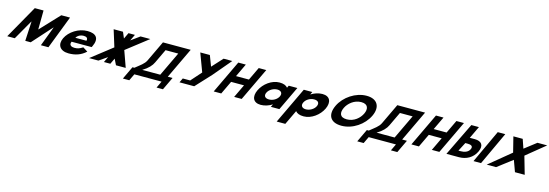

<svg xmlns="http://www.w3.org/2000/svg" viewBox="41 -2199 11238 3932"><g transform="rotate(15 5659.5 -233.5)"><path d="M772.1 0.1H931.9L1202.4 -701.1H1017.1L636.5 -296.5L640.6 -701.1H455.3L59 0.1H218.8L456.5 -415.5H461.6L439.9 -4.1H555.1L924.5 -415.5H929.6Z M1786.1 -232C1789.9 -238 1795.2 -249 1798.5 -256C1884.1 -436 1808.8 -528 1620.3 -528C1432.7 -528 1246.2 -406 1174.9 -256C1104.1 -107 1174.6 15 1362.1 15C1500 15 1620.2 -22 1724.4 -119L1623.2 -183C1549.3 -137 1513.8 -126 1444.9 -126C1390.4 -126 1323.4 -153 1361 -232ZM1413.6 -330C1439.6 -377 1497.8 -413 1571.6 -413C1634.6 -413 1665.5 -384 1649.5 -330Z M2570.5 -1 2447.2 -346.9 2903.9 -702.2H2697.4L2513.4 -568.5L2577.4 -703H2441.5L2379.7 -573L2324.8 -702.2H2126.8L2237.1 -346.9L1793.4 -1H1991.4L2164.9 -121.2L2108.1 -1.8H2244L2302.8 -125.5L2364 -1Z M3123.4 -265.4 3264.8 -562.9H3534L3289.9 -49.5H2907.3C3024.6 -119.2 3092.9 -196.6 3123.4 -265.4ZM3550.4 -49.5H3449.7L3760.4 -703.2H3171.7L2963.6 -265.4C2924.4 -183.8 2844 -133.7 2741.1 -49.5H2700.7L2570.6 224.2H2706.6L2774.9 80.5H3352.6L3284.3 224.2H3420.3Z M3963.4 -702.1 4108.1 -315.4 3912 -94.4H3755.2L3710.8 -0.9H3829H4022.4L4319.4 -320.5L4642.2 -702.1H4457.6L4252.2 -477.7L4166.5 -702.1Z M4729.4 -283.2H5002.9L4869.2 -1.9H5029L5362.4 -703.1H5202.6L5069.6 -423.5H4796L4929 -703.1H4769.2L4435.8 -1.9H4595.6Z M5295.1 -256C5223.8 -106 5271.2 15 5435.3 15C5520 15 5607.3 -16 5673.3 -58H5675.7L5648.1 0H5828.6L6072.5 -513H5889.6L5866.3 -464C5835 -505 5777 -528 5693.5 -528C5529.4 -528 5366.4 -406 5295.1 -256ZM5483.1 -256C5516.8 -327 5604.7 -377 5685.8 -377C5765.7 -377 5805.8 -327 5772 -256C5738.8 -186 5654.7 -136 5571.2 -136C5484.1 -136 5449.8 -186 5483.1 -256Z M6742.2 -257C6813.5 -407 6766.1 -528 6602 -528C6517.3 -528 6429.9 -497 6364 -455H6361.8L6389.4 -513H6208.9L5841.4 260H6024.1L6171 -49C6202.3 -8 6260.3 15 6343.8 15C6507.9 15 6670.9 -107 6742.2 -257ZM6554.2 -257C6520.5 -186 6432.6 -136 6351.5 -136C6271.6 -136 6231.7 -186 6265.5 -257C6298.7 -327 6382.6 -377 6466.1 -377C6553.2 -377 6587.5 -327 6554.2 -257Z M6922.4 -363.9C6825 -159.1 6895.7 -0.1 7141.1 -0.1C7380.4 -0.1 7607.2 -159.1 7704.6 -363.9C7802 -568.8 7719.1 -726.9 7486.6 -726.9C7255.6 -726.9 7019.8 -568.8 6922.4 -363.9ZM7095 -363.9C7144.7 -468.5 7264.3 -573 7413.5 -573C7563.6 -573 7581.8 -468.5 7532.1 -363.9C7482.4 -259.4 7368.9 -154.8 7214.6 -154.8C7056.2 -154.8 7045.3 -259.4 7095 -363.9Z M8092.4 -265.4 8233.8 -562.9H8503L8258.9 -49.5H7876.3C7993.6 -119.2 8061.9 -196.6 8092.4 -265.4ZM8519.4 -49.5H8418.7L8729.4 -703.2H8140.7L7932.6 -265.4C7893.4 -183.8 7813 -133.7 7710.1 -49.5H7669.7L7539.6 224.2H7675.6L7743.9 80.5H8321.6L8253.3 224.2H8389.3Z M8920.4 -283.2H9193.9L9060.2 -1.9H9220L9553.4 -703.1H9393.6L9260.6 -423.5H8987L9120 -703.1H8960.2L8626.8 -1.9H8786.6Z M10430 -702.1H10270.3L9944 -0.9H10103.8ZM9370 -0.9 9710.6 -702.1H9871.1L9747.4 -442H9853.1C9997.1 -442 10061.5 -361.3 9992.8 -216.8C9923.7 -71.4 9787.3 -0.9 9635.5 -0.9ZM9686.8 -314.5 9590.5 -128.4H9640C9710.5 -128.4 9792.6 -149.6 9827 -221.9C9860.9 -293.3 9805.6 -314.5 9736.4 -314.5Z M11029.8 -0.9 10921.4 -378.3 11319 -702.1H11112.4L10865.1 -510.9L10799.7 -702.1H10601.7L10682.8 -378.3L10224.1 -0.9H10422.1L10736.2 -239.7L10823.2 -0.9Z"/></g></svg>

Font: Hussar
Style: BdSuprExtOblFive
Weight: 700
Foundry: Cannot Into Space Fonts
Version: Version 2.00